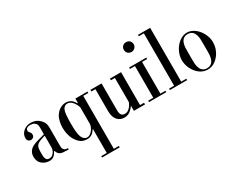

<svg xmlns="http://www.w3.org/2000/svg" viewBox="-107 -1269 2641 2107"><g transform="rotate(-30 1213.5 -215.5)"><path d="M277 -271V-351Q277 -372 273.5 -388.5Q270 -405 250 -420Q238 -429 225 -432Q212 -435 198 -435Q180 -435 168.5 -431Q157 -427 150.5 -421Q144 -415 142 -408.5Q140 -402 140 -396Q140 -385 144.5 -378Q149 -371 155 -365Q160 -360 164 -352.5Q168 -345 168 -331Q168 -309 154.5 -298Q141 -287 124 -287Q107 -287 93.5 -298.5Q80 -310 80 -336Q80 -372 100 -398.5Q120 -425 149 -439Q166 -447 180.5 -450Q195 -453 210 -453Q230 -453 254.5 -448Q279 -443 306 -424Q329 -408 348 -379.5Q367 -351 367 -300V-74Q367 -64 368.5 -50.5Q370 -37 379 -26Q388 -15 399.5 -11.5Q411 -8 423 -8H430V9H409Q382 9 358 6Q334 3 317 -8Q306 -16 298 -29Q290 -42 287 -55H281Q264 -21 242 -3.5Q220 14 186 14Q164 14 140 6.5Q116 -1 96 -18Q69 -41 61.5 -67Q54 -93 54 -114Q54 -144 64 -164.5Q74 -185 89.5 -199.5Q105 -214 125 -223.5Q145 -233 165 -239Q169 -240 176.5 -242.5Q184 -245 197 -249Q210 -253 229.5 -258Q249 -263 277 -271ZM277 -105V-253Q265 -250 250 -245.5Q235 -241 220 -235.5Q205 -230 192.5 -223Q180 -216 172 -208Q155 -191 151.5 -168.5Q148 -146 148 -126V-79Q148 -50 158.5 -30.5Q169 -11 198 -11Q212 -11 226 -17Q240 -23 254 -40Q269 -59 273 -76Q277 -93 277 -105Z M772 -382V-438H926V-420H862V251H926V269H702V251H772V-50H766Q752 -26 737 -13Q722 0 707.5 6Q693 12 682 13Q671 14 666 14Q632 14 604 2Q576 -10 550 -42Q541 -52 530.5 -69Q520 -86 511 -109Q502 -132 496 -162.5Q490 -193 490 -232Q490 -246 491.5 -263.5Q493 -281 497 -300.5Q501 -320 508.5 -340.5Q516 -361 529 -380Q537 -392 549.5 -405Q562 -418 578 -428.5Q594 -439 613.5 -446Q633 -453 657 -453Q686 -453 713 -439.5Q740 -426 766 -382ZM771 -124V-327Q764 -350 752.5 -370.5Q741 -391 727 -406Q715 -419 700 -427Q685 -435 667 -435Q649 -435 637.5 -427.5Q626 -420 618.5 -410Q611 -400 607.5 -389Q604 -378 602 -371Q600 -363 598.5 -351.5Q597 -340 595.5 -323.5Q594 -307 593 -283.5Q592 -260 592 -227Q592 -159 595.5 -127Q599 -95 602 -82Q613 -36 633.5 -19.5Q654 -3 674 -3Q691 -3 708.5 -14Q726 -25 740 -42.5Q754 -60 762.5 -81.5Q771 -103 771 -124Z M1261 0V-67Q1243 -37 1211.5 -12Q1180 13 1136 13Q1112 13 1090 4.5Q1068 -4 1051 -22.5Q1034 -41 1024 -69Q1014 -97 1014 -136V-417H963V-438H1104V-138V-86Q1105 -67 1110 -53Q1118 -34 1130 -27.5Q1142 -21 1160 -21Q1166 -21 1177 -22.5Q1188 -24 1202 -32.5Q1216 -41 1231.5 -59Q1247 -77 1261 -110V-417H1210V-438H1351V-21H1402V0Z M1500 -635Q1500 -661 1517.5 -678.5Q1535 -696 1562 -696Q1594 -696 1609.5 -676Q1625 -656 1625 -635Q1625 -609 1606.5 -590.5Q1588 -572 1562 -572Q1541 -572 1520.5 -587.5Q1500 -603 1500 -635ZM1453 -18H1517V-420H1453V-438H1671V-420H1607V-18H1671V0H1453Z M1781 -18V-682H1717V-700H1871V-18H1935V0H1717V-18Z M2192 -453Q2231 -453 2266.5 -433Q2302 -413 2329.5 -380Q2357 -347 2373.5 -304.5Q2390 -262 2390 -218Q2390 -204 2385.5 -173Q2381 -142 2362 -104Q2350 -80 2332.5 -59Q2315 -38 2293.5 -21.5Q2272 -5 2246.5 4.5Q2221 14 2192 14Q2163 14 2137 4.5Q2111 -5 2089.5 -21.5Q2068 -38 2051 -59Q2034 -80 2022 -104Q2012 -123 2006.5 -140.5Q2001 -158 1998 -173Q1995 -188 1994.5 -199.5Q1994 -211 1994 -218Q1994 -262 2010.5 -304.5Q2027 -347 2054.5 -380Q2082 -413 2117.5 -433Q2153 -453 2192 -453ZM2096 -256V-176Q2096 -147 2097 -122Q2098 -97 2106 -71Q2109 -61 2114.5 -49Q2120 -37 2130 -27Q2140 -17 2155 -10Q2170 -3 2192 -3Q2214 -3 2229 -10Q2244 -17 2254 -27Q2264 -37 2269.5 -49Q2275 -61 2278 -71Q2286 -97 2287 -122Q2288 -147 2288 -176V-256Q2288 -288 2287 -315.5Q2286 -343 2278 -368Q2271 -389 2261 -402.5Q2251 -416 2239 -423Q2227 -430 2214.5 -432.5Q2202 -435 2192 -435Q2181 -435 2169 -432.5Q2157 -430 2145 -423Q2133 -416 2122.5 -402.5Q2112 -389 2106 -368Q2098 -343 2097 -315.5Q2096 -288 2096 -256Z"/></g></svg>

Font: EIisabethische
Style: Book
Weight: 400
Designer: Salychow
Version: Version 1.3